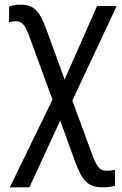

<svg xmlns="http://www.w3.org/2000/svg" viewBox="-20 -563 525 823"><path d="M22 240H106L238 -46L302 130C332 212 357 240 421 240C444 240 460 237 473 233V165C463 167 452 169 439 169C404 169 394 150 372 91L290 -132L480 -537H396L257 -222L178 -439C149 -517 126 -543 66 -543C45 -543 31 -539 19 -535V-467C27 -470 38 -472 50 -472C76 -472 89 -453 106 -406L205 -136Z"/></svg>

Font: Noto Sans Condensed
Style: Regular
Weight: 400
Width: 3
Designer: Monotype Design Team
Foundry: Monotype Imaging Inc.
Version: Version 2.013